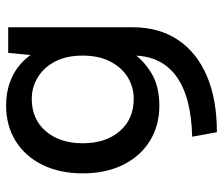

<svg xmlns="http://www.w3.org/2000/svg" viewBox="-72 -476 747 644"><g transform="rotate(-90 302.0 -153.5)"><path d="M447 -500H533V-82Q533 6 491 69Q449 132 370.5 166Q292 200 181 200L166 117Q300 114 369 63.5Q438 13 438 -82V-87L449 -86Q425 -48 380.5 -20.5Q336 7 270 7Q203 7 151.5 -25Q100 -57 71.5 -115Q43 -173 43 -250Q43 -327 71.5 -385Q100 -443 151.5 -475Q203 -507 270 -507Q311 -507 343.5 -496Q376 -485 400 -466.5Q424 -448 440 -425ZM144 -250Q144 -173 184.5 -126Q225 -79 293 -79Q333 -79 366 -99.5Q399 -120 418.5 -158.5Q438 -197 438 -250Q438 -304 418.5 -342Q399 -380 365.5 -400.5Q332 -421 293 -421Q225 -421 184.5 -374Q144 -327 144 -250Z"/></g></svg>

Font: Albert Sans Medium
Style: Regular
Weight: 500
Designer: Andreas Rasmussen
Foundry: a.Foundry
Version: Version 1.025